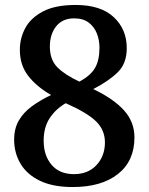

<svg xmlns="http://www.w3.org/2000/svg" viewBox="-20 -744 599 774"><path d="M273 10Q193 10 140.5 -15.5Q88 -41 62.5 -84.5Q37 -128 37 -181Q37 -226 56 -258.5Q75 -291 108.5 -315.5Q142 -340 186 -361Q127 -395 93.5 -438.5Q60 -482 60 -543Q60 -590 82 -631Q104 -672 153.5 -698Q203 -724 285 -724Q386 -724 438.5 -675Q491 -626 491 -550Q491 -488 454.5 -452.5Q418 -417 356 -385Q439 -345 480.5 -298.5Q522 -252 522 -190Q522 -95 455.5 -42.5Q389 10 273 10ZM278 -42Q335 -42 369 -78.5Q403 -115 403 -170Q403 -220 367 -255Q331 -290 245 -328Q205 -305 180.5 -268Q156 -231 156 -177Q156 -117 188 -79.5Q220 -42 278 -42ZM300 -415Q345 -439 363 -470Q381 -501 381 -552Q381 -582 370.5 -609Q360 -636 337.5 -653Q315 -670 279 -670Q232 -670 206.5 -638Q181 -606 181 -556Q181 -503 211.5 -472.5Q242 -442 300 -415Z"/></svg>

Font: Noto Serif Khojki
Style: Bold
Weight: 700
Version: Version 2.003